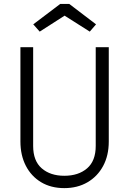

<svg xmlns="http://www.w3.org/2000/svg" viewBox="-20 -944 655 974"><path d="M531.8 -704.6V-226.2Q531.8 -154.9 503.1 -101.8Q474.4 -48.7 423.6 -19.2Q372.8 10.3 306.2 10.3Q238.5 10.3 188.5 -19.7Q138.5 -49.7 111 -103.1Q83.6 -156.4 83.6 -226.2V-704.6H148.2V-203.6Q148.2 -127.7 191.8 -90Q235.4 -52.3 306.2 -52.3Q377.9 -52.3 421.8 -90Q465.6 -127.7 465.6 -203.6V-704.6ZM331.3 -924.1 467.2 -820.5 435.4 -783.6 307.7 -864.6 181.5 -783.6 148.7 -820.5 285.6 -924.1Z"/></svg>

Font: Fira Code Light
Style: Regular
Weight: 300
Monospace: yes
Designer: Carrois Corporate, Edenspiekermann AG, Nikita Prokopov
Foundry: Carrois Corporate, Edenspiekermann AG, Nikita Prokopov
Version: Version 6.000; ttfautohint (v1.8.2) -l 8 -r 50 -G 200 -x 14 